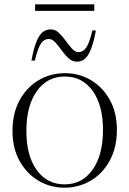

<svg xmlns="http://www.w3.org/2000/svg" viewBox="-20 -862 601 892"><path d="M279 10Q213.5 10 158.8 -22.5Q104 -55 71 -114.2Q38 -173.5 38 -253.5Q38 -335 70.5 -395.2Q103 -455.5 158.2 -488.8Q213.5 -522 282 -522Q348 -522 402.8 -489.5Q457.5 -457 490.2 -398Q523 -339 523 -258.5Q523 -177 490.2 -116.5Q457.5 -56 402 -23Q346.5 10 279 10ZM280 -5.5Q362 -5.5 410.2 -73.8Q458.5 -142 458.5 -258.5Q458.5 -373 410.5 -439.8Q362.5 -506.5 281 -506.5Q199 -506.5 150.8 -438.2Q102.5 -370 102.5 -253.5Q102.5 -139 150.5 -72.2Q198.5 -5.5 280 -5.5ZM425.5 -720.5Q414 -658.5 400 -627.2Q386 -596 370.5 -585.8Q355 -575.5 337.5 -575.5Q316 -575.5 298.8 -591.2Q281.5 -607 266.5 -628Q251.5 -649 237 -665Q222.5 -681 206.5 -681Q185 -681 170.5 -660.2Q156 -639.5 142 -580.5H126Q137.5 -642.5 151.5 -673.8Q165.5 -705 181.5 -715.2Q197.5 -725.5 216 -725.5Q236.5 -725.5 253.2 -709.8Q270 -694 285 -673Q300 -652 314.5 -636Q329 -620 344.5 -620Q366 -620 380.5 -640.8Q395 -661.5 409 -720.5ZM143 -811.5V-842H418V-811.5Z"/></svg>

Font: Newsreader 72pt Light
Style: Regular
Weight: 300
Designer: Hugues Gentile
Foundry: Production Type
Version: Version 1.003; ttfautohint (v1.8.3)